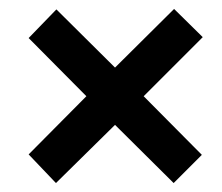

<svg xmlns="http://www.w3.org/2000/svg" viewBox="-20 -568 497 429"><path d="M369 -548 433 -485 301 -353 431 -222 368 -159 237 -289 105 -159 44 -223 173 -353 44 -483 106 -547 237 -417Z"/></svg>

Font: Noto Sans ExtraCondensed SemiBold
Style: Italic
Weight: 600
Width: 2
Italic angle: -12°
Designer: Monotype Design Team
Foundry: Monotype Imaging Inc.
Version: Version 2.013; ttfautohint (v1.8.4.7-5d5b)